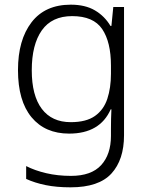

<svg xmlns="http://www.w3.org/2000/svg" viewBox="-20 -562 639 822"><path d="M283 -542Q345 -542 386.5 -517.5Q428 -493 453 -451H457L465 -532H511V17Q511 122 457 181Q403 240 282 240Q222 240 175.5 230.5Q129 221 92 204V149Q129 168 178 179.5Q227 191 284 191Q371 191 413 145Q455 99 455 20V-11Q455 -32 455.5 -53.5Q456 -75 457 -94H454Q408 10 276 10Q173 10 115 -60Q57 -130 57 -262Q57 -391 115 -466.5Q173 -542 283 -542ZM289 -493Q202 -493 159 -432Q116 -371 116 -261Q116 -153 159 -96Q202 -39 283 -39Q349 -39 386.5 -65.5Q424 -92 439.5 -139Q455 -186 455 -246V-281Q455 -382 417.5 -437.5Q380 -493 289 -493Z"/></svg>

Font: Noto Sans Lao UI Light
Style: Regular
Weight: 300
Designer: Monotype Design Team
Foundry: Monotype Imaging Inc.
Version: Version 2.000; ttfautohint (v1.8.4.7-5d5b)